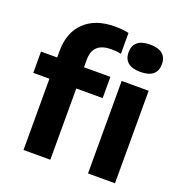

<svg xmlns="http://www.w3.org/2000/svg" viewBox="-144 -942 1006 1066"><g transform="rotate(20 359.0 -409.0)"><path d="M111.5 0V-421H16V-546.5H111.5V-585Q111.5 -694 176 -756Q240.5 -818 355.5 -818Q400.5 -818 437 -810V-686.5Q422 -690 408 -691.2Q394 -692.5 380 -692.5Q270 -692.5 270 -592V-546.5H426V-421H270V0ZM492.5 0V-546.5H652V0ZM572.5 -629Q522.5 -629 498.2 -650Q474 -671 474 -709.5Q474 -748.5 498.2 -769.5Q522.5 -790.5 572.5 -790.5Q622.5 -790.5 646.8 -769.5Q671 -748.5 671 -709.5Q671 -671 646.8 -650Q622.5 -629 572.5 -629Z"/></g></svg>

Font: Encode Sans Semi Expanded
Style: Bold
Weight: 700
Width: 6
Designer: Multiple Designers
Foundry: Impallari Type
Version: Version 3.000; ttfautohint (v1.8.3) -l 8 -r 50 -G 200 -x 14 